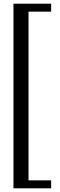

<svg xmlns="http://www.w3.org/2000/svg" viewBox="-20 -820 327 1040"><path d="M53 200V-800H257V-757H134.5V157H257V200Z"/></svg>

Font: Big Shoulders Stencil Text
Style: Regular
Weight: 400
Designer: Patric King
Foundry: XO Type Co
Version: Version 1.000